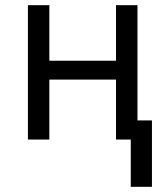

<svg xmlns="http://www.w3.org/2000/svg" viewBox="-20 -540 640 743"><path d="M486 183V0H429V-232H171V0H88V-520H171V-305H429V-520H512V-74H568V183Z"/></svg>

Font: Iosevka Aile
Style: Regular
Weight: 400
Designer: Belleve Invis
Foundry: Belleve Invis
Version: Version 28.0.1; ttfautohint (v1.8.4)